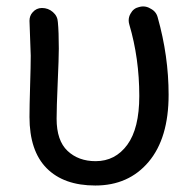

<svg xmlns="http://www.w3.org/2000/svg" viewBox="-20 -568 608 601"><path d="M278.3 12.7Q179.7 12.7 126 -41.5Q72.3 -95.7 72.3 -202.1Q72.3 -234.4 74.2 -298.3Q76.2 -362.3 76.2 -393.6L72.3 -502.9Q72.3 -518.6 82 -529.3Q93.8 -543 111.3 -543Q130.9 -543 145.5 -530.3Q160.2 -517.6 161.1 -499Q164.1 -468.8 164.1 -416Q164.1 -386.7 160.6 -308.6Q157.2 -230.5 157.2 -196.3Q157.2 -127.9 191.4 -95.7Q225.6 -63.5 279.3 -63.5Q340.8 -63.5 378.4 -114.7Q416 -166 416 -267.6Q416 -385.7 384.8 -491.2Q382.8 -498 382.8 -503.9Q382.8 -515.6 388.7 -525.4Q397.5 -542 415 -545.9Q421.9 -547.9 427.7 -547.9Q440.4 -547.9 451.2 -541Q468.8 -532.2 473.6 -513.7Q507.8 -392.6 507.8 -271.5Q507.8 -135.7 445.3 -61.5Q382.8 12.7 278.3 12.7Z"/></svg>

Font: Gen Jyuu Gothic Regular
Style: Regular
Weight: 400
Designer: [Source Han Sans]
Ryoko NISHIZUKA  (kana & ideographs); Paul D. Hunt (Latin, Greek & Cyrillic); Wenlong ZHANG  (bopomofo
Version: Version 1.002.20150607